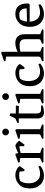

<svg xmlns="http://www.w3.org/2000/svg" viewBox="1175 -1903 736 3126"><g transform="rotate(-90 1543.0 -340.0)"><path d="M312 -390Q290 -396 242 -396Q194 -396 160 -379Q122 -331 122 -242Q122 -153 164 -104.5Q206 -56 272 -56Q338 -56 395 -82L409 -56Q397 -44 380 -31.5Q363 -19 325.5 -5.5Q288 8 247 8Q154 8 96 -53.5Q38 -115 38 -225Q38 -335 101.5 -396.5Q165 -458 256 -458Q301 -458 336 -441Q371 -424 383 -411Q395 -398 402 -385L344 -307L320 -314Z M726 -392Q700 -392 664.5 -384.5Q629 -377 615 -371V-54L704 -22L698 0H464L458 -22L503 -41Q521 -48 527.5 -56Q534 -64 534 -79V-378L464 -389L458 -411L587 -458L607 -450L611 -413L615 -411Q629 -422 672.5 -438.5Q716 -455 737 -458Q758 -452 782 -432.5Q806 -413 815 -396L750 -309L726 -316Z M921 -79V-378L851 -389L845 -411L982 -458L1002 -450V-54L1081 -22L1075 0H851L845 -22L890 -41Q908 -48 914.5 -56Q921 -64 921 -79ZM956.5 -562Q933 -562 917.5 -577.5Q902 -593 902 -616.5Q902 -640 917.5 -656Q933 -672 956.5 -672Q980 -672 996 -656Q1012 -640 1012 -616.5Q1012 -593 996 -577.5Q980 -562 956.5 -562Z M1178 -89V-402H1108L1102 -424L1178 -458L1222 -551L1259 -544V-450H1378L1389 -438L1379 -400L1259 -404V-112Q1259 -75 1274 -57.5Q1289 -40 1327 -40H1384L1389 -12Q1326 8 1278 8Q1230 8 1204 -19Q1178 -46 1178 -89Z M1497 -79V-378L1427 -389L1421 -411L1558 -458L1578 -450V-54L1657 -22L1651 0H1427L1421 -22L1466 -41Q1484 -48 1490.5 -56Q1497 -64 1497 -79ZM1532.5 -562Q1509 -562 1493.5 -577.5Q1478 -593 1478 -616.5Q1478 -640 1493.5 -656Q1509 -672 1532.5 -672Q1556 -672 1572 -656Q1588 -640 1588 -616.5Q1588 -593 1572 -577.5Q1556 -562 1532.5 -562Z M1976 -390Q1954 -396 1906 -396Q1858 -396 1824 -379Q1786 -331 1786 -242Q1786 -153 1828 -104.5Q1870 -56 1936 -56Q2002 -56 2059 -82L2073 -56Q2061 -44 2044 -31.5Q2027 -19 1989.5 -5.5Q1952 8 1911 8Q1818 8 1760 -53.5Q1702 -115 1702 -225Q1702 -335 1765.5 -396.5Q1829 -458 1920 -458Q1965 -458 2000 -441Q2035 -424 2047 -411Q2059 -398 2066 -385L2008 -307L1984 -314Z M2468 -293Q2468 -344 2444.5 -366.5Q2421 -389 2369 -389Q2317 -389 2265 -376V-54L2344 -22L2338 0H2114L2108 -22L2153 -41Q2171 -48 2177.5 -56Q2184 -64 2184 -79V-608L2114 -619L2108 -641L2243 -688L2263 -680V-420Q2332 -458 2405 -458Q2549 -458 2549 -305V-54L2628 -22L2622 0H2398L2392 -22L2437 -41Q2455 -48 2461.5 -56Q2468 -64 2468 -79Z M3049 -273V-240L3034 -225H2754Q2756 -148 2797 -102Q2838 -56 2902.5 -56Q2967 -56 3026 -82L3040 -56Q3028 -44 3011 -31.5Q2994 -19 2956.5 -5.5Q2919 8 2878 8Q2785 8 2727 -53.5Q2669 -115 2669 -225Q2669 -335 2732 -396.5Q2795 -458 2879 -458Q2963 -458 3006 -408.5Q3049 -359 3049 -273ZM2868 -394Q2821 -394 2791 -379Q2779 -364 2767.5 -331Q2756 -298 2755 -268L2969 -274Q2969 -394 2868 -394Z"/></g></svg>

Font: Fenix
Style: Regular
Weight: 400
Designer: Fernando Diaz
Foundry: Fernando Diaz
Version: 004.301